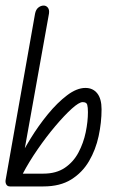

<svg xmlns="http://www.w3.org/2000/svg" viewBox="-30 -670 434 690"><path d="M126 0H32V-46H126Q172 -46 203 -67Q234 -88 252 -122Q270 -156 278 -194.5Q286 -233 286 -267Q286 -284 283.5 -293.5Q281 -303 267 -303Q254 -303 227.5 -279Q201 -255 168.5 -216.5Q136 -178 105 -133Q74 -88 52 -46H32V-86Q51 -125 79.5 -171.5Q108 -218 142 -259.5Q176 -301 211 -327.5Q246 -354 277 -354Q304 -354 319.5 -334.5Q335 -315 335 -277Q335 -230 324.5 -181Q314 -132 290 -91Q266 -50 226 -25Q186 0 126 0ZM6 0Q-3 0 -7 -6.5Q-11 -13 -10 -22L96 -621Q99 -636 108 -643Q117 -650 127 -650Q136 -650 142 -642.5Q148 -635 146 -621L52 -97V0Z"/></svg>

Font: Edu QLD Beginners
Style: Regular
Weight: 400
Designer: Tina and Corey Anderson
Foundry: Google for Education
Version: Version 1.001